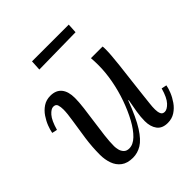

<svg xmlns="http://www.w3.org/2000/svg" viewBox="-193 -835 979 979"><g transform="rotate(-45 296.5 -345.0)"><path d="M208 11Q168 11 144 -7Q120 -25 109.5 -55Q99 -85 99 -119Q99 -175 107 -232Q115 -289 123 -337.5Q131 -386 131 -414Q131 -433 126.5 -447Q122 -461 104 -461Q88 -461 68.5 -439Q49 -417 34 -364L6 -370Q9 -388 18 -411.5Q27 -435 42.5 -458Q58 -481 80.5 -496Q103 -511 133 -511Q173 -511 193.5 -486Q214 -461 214 -414Q214 -386 209 -345Q204 -304 197.5 -259.5Q191 -215 186 -173Q181 -131 181 -99Q181 -88 184.5 -73Q188 -58 198.5 -47Q209 -36 228 -36Q256 -36 283 -62Q310 -88 334 -132Q358 -176 377 -229.5Q396 -283 406.5 -339.5Q417 -396 417 -447Q417 -462 416.5 -474.5Q416 -487 415 -500H499Q500 -493 500 -487.5Q500 -482 500 -474Q500 -457 498 -433.5Q496 -410 492 -371.5Q488 -333 480 -270Q473 -212 469.5 -179Q466 -146 464 -129.5Q462 -113 461.5 -104Q461 -95 461 -84Q461 -66 466.5 -53Q472 -40 488 -40Q505 -40 525.5 -61.5Q546 -83 561 -136L589 -130Q586 -112 576.5 -88.5Q567 -65 551 -42Q535 -19 512 -4Q489 11 459 11Q419 11 400.5 -14Q382 -39 382 -79Q382 -108 387.5 -142Q393 -176 400 -213H397Q363 -122 332 -73.5Q301 -25 271 -7Q241 11 208 11ZM188 -645 191 -701H456L453 -649Z"/></g></svg>

Font: Lora Italic
Style: Italic
Weight: 400
Italic angle: -3°
Designer: Olga Karpushina, Alexei Vanyashin (Cyrillic)
Foundry: Cyreal
Version: Version 2.210; ttfautohint (v1.8.1.43-b0c9)